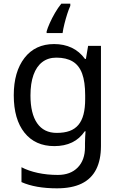

<svg xmlns="http://www.w3.org/2000/svg" viewBox="-20 -786 655 1046"><path d="M275 -546Q328 -546 370.5 -526Q413 -506 443 -465H448L460 -536H530V9Q530 85 504 136.5Q478 188 425 214Q372 240 290 240Q232 240 183.5 231.5Q135 223 97 206V125Q135 145 186 156Q237 167 295 167Q364 167 403.5 126.5Q443 86 443 16V-5Q443 -17 444 -39.5Q445 -62 446 -71H442Q414 -30 372.5 -10Q331 10 276 10Q172 10 113.5 -63Q55 -136 55 -267Q55 -395 113.5 -470.5Q172 -546 275 -546ZM287 -472Q242 -472 210.5 -448Q179 -424 162.5 -378Q146 -332 146 -266Q146 -167 182.5 -114.5Q219 -62 289 -62Q330 -62 359 -72.5Q388 -83 407 -105.5Q426 -128 435 -163Q444 -198 444 -246V-267Q444 -340 427.5 -385Q411 -430 376 -451Q341 -472 287 -472ZM363 -754Q355 -737 346.5 -710.5Q338 -684 331 -656Q324 -628 321 -606H234V-615Q239 -633 251 -660Q263 -687 279.5 -715.5Q296 -744 314 -766H363Z"/></svg>

Font: Noto Sans Georgian
Style: Regular
Weight: 400
Designer: Monotype Design Team, Akaki Razmadze
Foundry: Google LLC
Version: Version 2.002